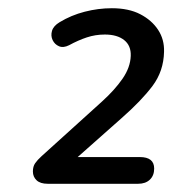

<svg xmlns="http://www.w3.org/2000/svg" viewBox="-20 -729 420 467"><path d="M96 -282Q78 -282 69 -290.5Q60 -299 60 -312Q60 -324 65.5 -332Q71 -340 81 -349L228 -482Q259 -510 278 -537.5Q297 -565 298 -593Q299 -618 282 -631.5Q265 -645 235 -645Q212 -645 191 -638Q170 -631 148 -619Q134 -612 123.5 -616.5Q113 -621 108 -631.5Q103 -642 106.5 -654Q110 -666 125 -675Q153 -692 186 -700.5Q219 -709 252 -709Q293 -709 321 -694.5Q349 -680 364.5 -656.5Q380 -633 379 -603Q378 -556 351 -520Q324 -484 275 -441L143 -324L142 -347H320Q355 -347 355 -319Q355 -302 344.5 -292Q334 -282 316 -282Z"/></svg>

Font: Nunito Medium
Style: Italic
Weight: 500
Designer: Vernon Adams
Foundry: Vernon Adams
Version: Version 3.601